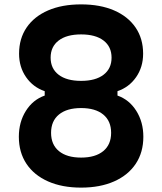

<svg xmlns="http://www.w3.org/2000/svg" viewBox="-20 -838 740 876"><path d="M67 -593Q67 -662 101.5 -712.5Q136 -763 199.5 -790.5Q263 -818 350 -818Q437 -818 500.5 -790.5Q564 -763 598.5 -712.5Q633 -662 633 -593Q633 -532 601 -486Q569 -440 516 -422V-402Q570 -383 602 -332Q634 -281 634 -214Q634 -143 599.5 -91Q565 -39 501 -10.5Q437 18 350 18Q263 18 199 -10.5Q135 -39 100.5 -91Q66 -143 66 -214Q66 -281 98 -332Q130 -383 184 -402V-422Q131 -440 99 -486Q67 -532 67 -593ZM350 -469Q416 -469 452.5 -497Q489 -525 489 -575Q489 -625 452.5 -653Q416 -681 350 -681Q284 -681 247.5 -653Q211 -625 211 -575Q211 -525 247.5 -497Q284 -469 350 -469ZM213 -232Q213 -178 249 -148.5Q285 -119 350 -119Q415 -119 451 -148.5Q487 -178 487 -232Q487 -286 451 -315.5Q415 -345 350 -345Q285 -345 249 -315.5Q213 -286 213 -232Z"/></svg>

Font: Martian Mono SemiBold
Style: Regular
Weight: 600
Monospace: yes
Designer: Roman Shamin
Foundry: Evil Martians
Version: Version 1.000; ttfautohint (v1.8.4.7-5d5b)